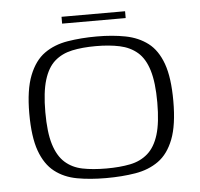

<svg xmlns="http://www.w3.org/2000/svg" viewBox="-45 -591 672 644"><g transform="rotate(-5 291.5 -269.0)"><path d="M287 7Q233 7 189.5 -1Q146 -9 114.5 -33.5Q83 -58 66 -105Q49 -152 49 -231Q49 -311 68 -359Q87 -407 120 -430.5Q153 -454 198.5 -461.5Q244 -469 297 -469Q350 -469 393.5 -460.5Q437 -452 468.5 -428Q500 -404 517 -357Q534 -310 534 -231Q534 -150 515.5 -102.5Q497 -55 464 -31.5Q431 -8 386 -0.5Q341 7 287 7ZM291 -25Q336 -25 371 -32Q406 -39 430.5 -60.5Q455 -82 467.5 -122.5Q480 -163 480 -231Q480 -298 467.5 -339Q455 -380 430.5 -401Q406 -422 371 -429.5Q336 -437 291 -437Q245 -437 210.5 -429.5Q176 -422 152 -401Q128 -380 115.5 -339Q103 -298 103 -231Q103 -163 115.5 -122.5Q128 -82 152 -60.5Q176 -39 210.5 -32Q245 -25 291 -25ZM185 -522V-545H399V-522Z"/></g></svg>

Font: Genos Thin Light
Style: Regular
Weight: 300
Version: Version 1.010